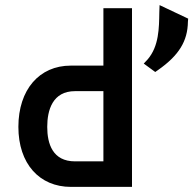

<svg xmlns="http://www.w3.org/2000/svg" viewBox="-20 -732 757 752"><path d="M598 -457C681 -515 715 -571 716 -647L717 -659L605 -712L604 -684C603 -623 603 -551 558 -499L543 -483L588 -450ZM52 -235C52 -91 134 0 258 0H497V-700H385V-475H257C134 -475 52 -381 52 -235ZM165 -235C165 -301 186 -375 274 -375H385V-100H274C186 -100 165 -169 165 -235Z"/></svg>

Font: Mint Spirit
Style: Bold
Weight: 700
Designer: HARENDAL Hirwen
Foundry: Arkandis Digital Foundry.
Version: Version 1.004;FFEdit